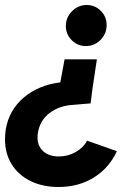

<svg xmlns="http://www.w3.org/2000/svg" viewBox="-55 -533 545 767"><path d="M371 -433Q371 -398 346.5 -373.5Q322 -349 288 -349Q255 -349 231.5 -372.5Q208 -396 208 -429Q208 -463 232.5 -488Q257 -513 291 -513Q325 -513 348 -489.5Q371 -466 371 -433ZM186 -204 203 -296H332L314 -176L307 -120L236 -114Q182 -111 143 -81.5Q104 -52 96 0Q95 6 95 17Q95 51 118 71.5Q141 92 180 92Q217 92 248 74Q279 56 293 29L412 71Q381 138 320 176Q259 214 179 214Q115 214 66.5 190Q18 166 -8.5 123Q-35 80 -35 24Q-35 5 -32 -16Q-19 -93 39.5 -143Q98 -193 186 -204Z"/></svg>

Font: Oak Sans
Style: Bold Italic
Weight: 700
Italic angle: -9.5°
Foundry: Erik Kennedy, Walven
Version: Version 1.000